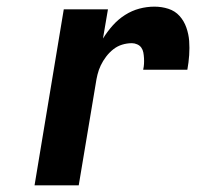

<svg xmlns="http://www.w3.org/2000/svg" viewBox="-20 -558 640 578"><path d="M84 0 172 -530H305L290 -442Q303 -463 319.5 -481.5Q336 -500 356.5 -513Q377 -526 399.5 -532Q422 -538 445 -538Q467 -538 487 -531.5Q507 -525 520.5 -510Q534 -495 541 -475Q548 -455 549.5 -434.5Q551 -414 549.5 -392Q548 -370 544 -348H411Q413 -357 413.5 -365.5Q414 -374 413.5 -383Q413 -392 411.5 -400Q410 -408 405.5 -414.5Q401 -421 393 -424.5Q385 -428 377 -428Q362 -428 347.5 -423.5Q333 -419 321 -409.5Q309 -400 299.5 -387.5Q290 -375 283.5 -361.5Q277 -348 273.5 -333.5Q270 -319 268 -305L217 0Z"/></svg>

Font: Iosevka Curly XBdExObl
Style: Regular
Weight: 800
Width: 7
Italic angle: -9°
Monospace: yes
Designer: Belleve Invis
Foundry: Belleve Invis
Version: Version 11.1.0; ttfautohint (v1.8.3)